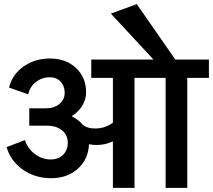

<svg xmlns="http://www.w3.org/2000/svg" viewBox="-20 -911 1034 932"><path d="M725 -622 518 -845 644 -891 831 -622H994V-533H889V1H784V-533H633V1H528V-225Q472 -199 412 -211Q409 -138 358 -92Q307 -46 228 -46Q150 -46 90.5 -88Q31 -130 12 -197L101 -231Q114 -190 149 -163.5Q184 -137 226 -137Q263 -137 286 -159.5Q309 -182 309 -218Q309 -256 281 -278.5Q253 -301 208 -301H122V-385H199Q243 -385 268.5 -406.5Q294 -428 294 -461Q294 -494 274 -515Q254 -536 222 -536Q184 -536 154.5 -513Q125 -490 117 -453L24 -486Q39 -549 94 -588Q149 -627 223 -627Q300 -627 349 -581Q398 -535 398 -462Q398 -428 379 -397.5Q360 -367 328 -347Q363 -329 383 -304Q409 -285 451 -287.5Q493 -290 528 -315V-533H423V-622Z"/></svg>

Font: LT Superior Semi-bold
Style: Regular
Weight: 600
Designer: Daniel Lyons
Foundry: LyonsType
Version: Version 1.0